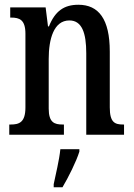

<svg xmlns="http://www.w3.org/2000/svg" viewBox="-20 -567 564 808"><path d="M19 0H249V-43H244C209 -43 185 -51 185 -110V-319C185 -402 206 -481 272 -481C325 -481 343 -428 343 -343V0H502V-43H498C463 -43 442 -52 442 -115V-350C442 -487 395 -547 310 -547C250 -547 212 -521 186 -456H182L172 -536H23V-493H27C62 -493 87 -484 87 -425V-115C87 -52 61 -43 25 -43H19ZM206 208V221H243C268 179 301 113 314 71V61H234C229 109 215 164 206 208Z"/></svg>

Font: Noto Serif Ethiopic ExtraCondensed Medium
Style: Regular
Weight: 500
Width: 2
Designer: Monotype Design Team
Foundry: Monotype Imaging Inc.
Version: Version 2.102